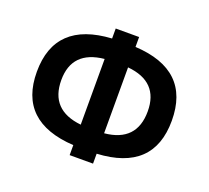

<svg xmlns="http://www.w3.org/2000/svg" viewBox="-120 -847 1081 995"><g transform="rotate(20 421.0 -349.0)"><path d="M356.4 -55.2Q48.8 -73.2 48.8 -348.1Q48.8 -625 356.4 -643.1V-698.2H485.4V-643.6Q793 -627 793 -348.1Q793 -70.8 485.4 -54.7V0H356.4ZM356.4 -168V-530.3Q182.6 -512.7 182.6 -351.1Q182.6 -186 356.4 -168ZM485.4 -530.8V-167.5Q659.2 -184.1 659.2 -351.1Q659.2 -514.6 485.4 -530.8Z"/></g></svg>

Font: Voltera
Style: Bold
Weight: 700
Designer: Bernd Montag
Version: Version 1.301